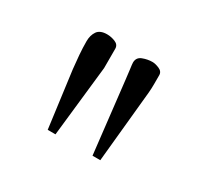

<svg xmlns="http://www.w3.org/2000/svg" viewBox="-71 -788 475 449"><g transform="rotate(30 166.5 -563.5)"><path d="M118 -432H97L77 -584Q75 -602 73.5 -620.5Q72 -639 72 -657Q72 -673 79.5 -684Q87 -695 106 -695Q117 -695 128 -690.5Q139 -686 139 -675V-623ZM239 -432H218L196 -625Q195 -636 193 -650Q191 -664 191 -668Q191 -682 204 -687Q217 -692 230 -692Q238 -692 248.5 -687.5Q259 -683 259 -673Q259 -661 259 -649Q259 -637 258 -626Z"/></g></svg>

Font: Aref Ruqaa Ink
Style: Regular
Weight: 400
Designer: Abdullah Aref
Version: Version 1.005